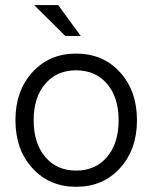

<svg xmlns="http://www.w3.org/2000/svg" viewBox="-20 -718 592 746"><path d="M275.9 7.8Q171.9 7.8 106 -64.5Q40 -136.7 40 -251Q40 -365.2 106 -437.5Q171.9 -509.8 275.9 -509.8Q380.4 -509.8 446.3 -437.3Q512.2 -364.7 512.2 -251Q512.2 -137.2 446.3 -64.7Q380.4 7.8 275.9 7.8ZM110.8 -251Q110.8 -161.1 155.8 -108.2Q200.7 -55.2 275.9 -55.2Q351.1 -55.2 396 -108.2Q440.9 -161.1 440.9 -251Q440.9 -339.8 396 -392.3Q351.1 -444.8 275.9 -444.8Q200.7 -444.8 155.8 -392.3Q110.8 -339.8 110.8 -251ZM233.9 -578.1 112.8 -698.2H206.1L293.9 -578.1Z"/></svg>

Font: LT Superior
Style: Regular
Weight: 400
Designer: Daniel Lyons
Foundry: LyonsType
Version: Version 1.000